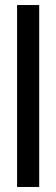

<svg xmlns="http://www.w3.org/2000/svg" viewBox="-20 -744 224 764"><path d="M48 0V-724H136V0Z"/></svg>

Font: Archivo ExtraCondensed Medium
Style: Regular
Weight: 500
Width: 2
Designer: Hector Gatti
Foundry: Omnibus-Type
Version: Version 2.001